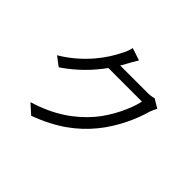

<svg xmlns="http://www.w3.org/2000/svg" viewBox="-183 -1064 1365 1365"><g transform="rotate(45 500.0 -381.5)"><path d="M805 -665C789 -659 767 -656 740 -656H468C477 -670 485 -684 492 -698C502 -717 520 -750 537 -776L444 -807C438 -781 424 -745 413 -728C370 -638 272 -493 99 -390L168 -338C277 -411 361 -500 421 -584H759C739 -493 678 -364 600 -272C509 -166 384 -75 201 -21L273 44C461 -25 580 -117 671 -228C760 -336 821 -472 848 -572C854 -588 864 -611 872 -625Z"/></g></svg>

Font: Squished Noto Sans CJK JP Regular
Style: Regular
Weight: 400
Designer: Ryoko NISHIZUKA (kana & ideographs); Paul D. Hunt (Latin, Greek & Cyrillic); Wenlong ZHANG (bopomofo); Sandoll Communica
Foundry: Adobe Systems Incorporated
Version: Version 1.004;PS 1.004;hotconv 1.0.82;makeotf.lib2.5.63406